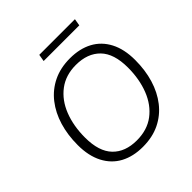

<svg xmlns="http://www.w3.org/2000/svg" viewBox="-226 -1034 1211 1211"><g transform="rotate(-45 379.5 -428.5)"><path d="M362 8Q276 8 212.5 -26Q149 -60 114 -127.5Q79 -195 79 -291Q79 -381 102 -457.5Q125 -534 170 -591.5Q215 -649 280.5 -681Q346 -713 431 -713Q518 -713 581.5 -679Q645 -645 680 -578Q715 -511 715 -414Q715 -324 692 -247.5Q669 -171 624 -113.5Q579 -56 513.5 -24Q448 8 362 8ZM364 -48Q457 -48 520.5 -96Q584 -144 616.5 -227Q649 -310 649 -413Q649 -537 590.5 -597Q532 -657 428 -657Q337 -657 273.5 -609Q210 -561 177.5 -478.5Q145 -396 145 -292Q145 -168 203 -108Q261 -48 364 -48ZM302 -818 310 -865H628L620 -818Z"/></g></svg>

Font: Nunito Sans 12pt ExtraLight 12pt Light
Style: Italic
Weight: 300
Italic angle: -9°
Version: Version 3.101;gftools[0.9.27]